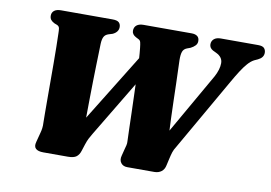

<svg xmlns="http://www.w3.org/2000/svg" viewBox="-75 -820 1325 940"><g transform="rotate(10 587.5 -350.0)"><path d="M592.5 -566 637 -503 413.5 -131Q404.5 -116 398.2 -103.8Q392 -91.5 386 -73L375.5 -40.5Q369.5 -20.5 356.2 -10.2Q343 0 314 0H191.5Q165 0 153.8 -10.8Q142.5 -21.5 149 -44.5L161.5 -92.5Q164.5 -103 166.2 -115.5Q168 -128 167 -144.5Q166.5 -160.5 166.5 -191.5Q166.5 -222.5 166.2 -262.5Q166 -302.5 166 -347Q166 -391.5 165.8 -435.8Q165.5 -480 165 -519Q164.5 -558 163.5 -585.5Q163.5 -600.5 161.8 -611.2Q160 -622 149 -626.5L136 -631.5Q124 -637.5 117.8 -645.2Q111.5 -653 111.5 -666Q111.5 -681.5 123 -690.8Q134.5 -700 157 -700H413Q436 -700 444.8 -691.5Q453.5 -683 453.5 -668.5Q453.5 -656 446 -646.2Q438.5 -636.5 425 -630.5L405.5 -624.5Q390 -619.5 383.5 -607.5Q377 -595.5 376 -572Q375.5 -555.5 374.8 -527.5Q374 -499.5 373 -463.8Q372 -428 371.2 -386.2Q370.5 -344.5 369.8 -299.8Q369 -255 368.8 -209.5Q368.5 -164 369 -120.5L311.5 -111ZM905.5 -663.5Q905.5 -679.5 917.2 -689.8Q929 -700 951 -700H1136.5Q1158.5 -700 1166.8 -691Q1175 -682 1175 -668Q1175 -644 1147.5 -631L1130 -623Q1114.5 -615 1099 -597.5Q1083.5 -580 1067.8 -555.2Q1052 -530.5 1035.5 -501.5L827.5 -138.5Q818 -124 813.5 -110.2Q809 -96.5 804.5 -76L797 -43Q793 -22 778.8 -11Q764.5 0 743.5 0H609Q588 0 577.2 -14.5Q566.5 -29 572.5 -50.5L581 -84Q584 -94 586.5 -104.8Q589 -115.5 588 -126Q587 -149.5 586 -185Q585 -220.5 583.8 -263.5Q582.5 -306.5 581 -352.2Q579.5 -398 578 -441.5Q576.5 -485 574.5 -522.5Q572.5 -560 569.5 -586Q567.5 -605 565 -614.2Q562.5 -623.5 553 -627.5L540.5 -634Q531 -639 525.8 -646.2Q520.5 -653.5 520.5 -662.5Q520.5 -680.5 532.5 -690.2Q544.5 -700 566.5 -700H805.5Q824 -700 834.2 -692.2Q844.5 -684.5 844.5 -668Q844.5 -655 835.8 -645.8Q827 -636.5 813 -629.5L795.5 -623Q780 -617 774.8 -602.5Q769.5 -588 770 -560.5Q770.5 -544.5 771.5 -514.2Q772.5 -484 773.8 -444.8Q775 -405.5 776 -361.5Q777 -317.5 778.8 -273.5Q780.5 -229.5 782.5 -189.8Q784.5 -150 786 -119.5L730.5 -123L953 -512Q973.5 -550 973.5 -580.8Q973.5 -611.5 940.5 -627L923 -635.5Q905.5 -645.5 905.5 -663.5Z"/></g></svg>

Font: Fraunces Black
Style: Italic
Weight: 900
Italic angle: -16°
Version: Version 1.000;[b76b70a41]